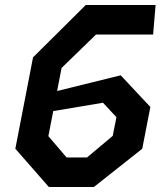

<svg xmlns="http://www.w3.org/2000/svg" viewBox="-20 -750 660 770"><path d="M176 0H356.5L550.5 -153.5L583 -321L464 -448L209 -385L227 -477.5L365 -611.5H594L604 -730H324L112.5 -520L41.5 -153.5ZM174 -204 193.5 -304.5 393 -338 447 -280 432 -205 329 -118.5H247Z"/></svg>

Font: Monaspace Krypton SemiBold
Style: Italic
Weight: 600
Italic angle: -11°
Designer: Riley Cran & the Lettermatic Team
Foundry: Lettermatic
Version: Version 1.101 (Monaspace Krypton)